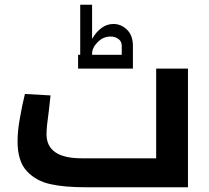

<svg xmlns="http://www.w3.org/2000/svg" viewBox="-20 -789 882 809"><path d="M772 -500H638V-122H324Q176 -122 176 -224Q176 -254 186 -324L193 -387L85 -393Q73 -345 64 -292Q54 -239 54 -193Q54 -110 93 -68Q132 -26 193 -13Q251 0 340 0H772ZM458 -688Q431 -688 409 -672Q385 -655 368 -625V-769H318V-558H309V-500H540V-596Q540 -640 515 -664Q490 -688 458 -688ZM446 -635Q466 -635 480 -624Q493 -614 493 -596V-558H368V-563Q368 -588 392 -612Q415 -635 446 -635Z"/></svg>

Font: Online Auction - Bold
Style: Bold
Weight: 500
Designer: Mohamed Mostafa, the designer of Online Auction
Foundry: Kief Type Foundry
Version: ""